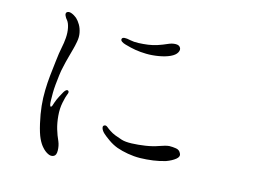

<svg xmlns="http://www.w3.org/2000/svg" viewBox="-71 -768 1143 853"><g transform="rotate(10 500.0 -341.5)"><path d="M415 -193Q409 -190 411.5 -179.5Q414 -169 424 -158Q433 -148 452 -132Q471 -116 492 -106Q514 -96 542 -88.5Q570 -81 598 -79Q627 -77 657.5 -78.5Q688 -80 715 -86Q741 -93 758 -104.5Q775 -116 769 -130Q764 -145 748.5 -149Q733 -153 717 -154Q701 -154 673 -146.5Q645 -139 612 -137Q580 -135 550.5 -136.5Q521 -138 504 -145Q487 -152 473 -159Q459 -166 448 -175Q440 -181 431.5 -189.5Q423 -198 415 -193ZM544 -540Q571 -537 601.5 -539.5Q632 -542 654 -550Q676 -558 684.5 -571Q693 -584 687 -594Q682 -604 666 -605Q650 -606 633 -600Q610 -592 588.5 -587Q567 -582 546 -581Q525 -580 503 -581Q481 -582 465 -587Q431 -598 426 -587Q423 -580 430 -574Q437 -568 448 -564Q474 -554 495.5 -548.5Q517 -543 544 -540ZM134 -152Q140 -109 148.5 -86Q157 -63 168 -49Q179 -34 193 -25.5Q207 -17 219 -22Q231 -26 232.5 -48Q234 -70 228 -89Q219 -114 213.5 -141Q208 -168 208 -201Q208 -234 216.5 -262Q225 -290 230 -299Q239 -314 231 -319Q223 -323 212 -308Q207 -301 197 -285.5Q187 -270 180 -254Q177 -247 174.5 -241Q172 -235 168 -235Q165 -235 164 -243Q163 -251 164 -264Q165 -280 166.5 -296.5Q168 -313 172 -335Q176 -355 180.5 -377.5Q185 -400 192 -420Q198 -440 207.5 -465.5Q217 -491 222 -505Q227 -518 233 -539.5Q239 -561 237 -580Q235 -600 227.5 -616Q220 -632 210 -643Q199 -654 186 -660Q173 -666 165 -660Q159 -655 162.5 -644.5Q166 -634 173 -625Q180 -614 182.5 -593Q185 -572 181 -547Q177 -523 170 -500.5Q163 -478 155 -438Q147 -400 141 -369Q135 -338 131 -303Q127 -268 127.5 -231.5Q128 -195 134 -152Z"/></g></svg>

Font: Hannari
Style: Regular
Weight: 400
Version: Version 1.12